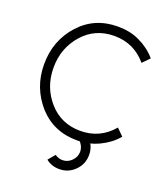

<svg xmlns="http://www.w3.org/2000/svg" viewBox="-163 -826 1003 1149"><g transform="rotate(20 338.5 -251.0)"><path d="M444 -33 387 -4Q407 6 419 26Q432 47 432 70Q432 103 407 128Q382 153 349 153Q323 153 301 137Q301 137 291.5 148Q282 159 264 181Q300 210 349 210Q407 210 448 169Q489 128 489 70Q489 9 444 -33ZM389 -712Q241 -712 146 -607Q99 -555 74.5 -491Q50 -427 50 -350Q50 -274 74.5 -210Q99 -146 146 -93Q241 12 389 12Q465 12 528 -18Q560 -33 587.5 -53.5Q615 -74 638 -101L595 -144Q514 -48 389 -48Q267 -48 189 -136Q150 -180 130 -233.5Q110 -287 110 -350Q110 -413 130 -466.5Q150 -520 189 -564Q267 -652 389 -652Q514 -652 595 -556L638 -600Q615 -627 587.5 -647.5Q560 -668 528 -683Q497 -698 462 -705Q427 -712 389 -712Z"/></g></svg>

Font: Unageo
Style: Light
Weight: 300
Designer: Richard Sepsi
Foundry: Richard Sepsi
Version: Version 2.000